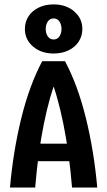

<svg xmlns="http://www.w3.org/2000/svg" viewBox="-20 -835 478 855"><path d="M168 -562.5H269.5Q326.2 -456.1 362.3 -310.1Q398.4 -164.1 413.1 0H300.8Q288.1 -155.3 262.2 -283.2Q236.3 -411.1 200.2 -501H237.3Q201.2 -411.1 175.3 -283.2Q149.4 -155.3 136.7 0H24.4Q39.1 -164.1 75.2 -310.1Q111.3 -456.1 168 -562.5ZM344.7 -195.3V-117.2H94.7V-195.3ZM90.8 -706.1Q90.8 -737.3 106.9 -762.2Q123 -787.1 152.3 -801.3Q181.6 -815.4 218.5 -815.4Q274.4 -815.4 310.5 -784.2Q346.7 -752.9 346.7 -706.1Q346.7 -674.8 330.6 -649.9Q314.5 -625 285.2 -610.8Q255.9 -596.7 219 -596.7Q163.1 -596.7 127 -627.9Q90.8 -659.2 90.8 -706.1ZM253.9 -706.2Q253.9 -725.6 244.6 -739.3Q235.4 -752.9 218.8 -752.9Q202.1 -752.9 192.9 -739.1Q183.6 -725.3 183.6 -705.9Q183.6 -686.5 192.9 -672.9Q202.1 -659.2 218.8 -659.2Q235.4 -659.2 244.6 -673Q253.9 -686.8 253.9 -706.2Z"/></svg>

Font: Sudo Var
Style: Regular
Weight: 400
Monospace: yes
Designer: Jens Kutilek
Foundry: Jens Kutilek
Version: Version 0.065;FEAKit 1.0